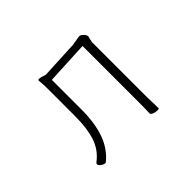

<svg xmlns="http://www.w3.org/2000/svg" viewBox="-135 -985 1270 1270"><g transform="rotate(-45 500.0 -350.0)"><path d="M369 -632V-355Q369 -230 337.5 -140.5Q306 -51 235 7Q234 8 229 8Q217 8 201 -3.5Q185 -15 185 -26Q185 -33 192 -38Q258 -88 283 -164.5Q308 -241 308 -353V-607Q308 -648 306 -665L304 -688Q304 -697 313 -697Q329 -697 365 -684L630 -697Q638 -698 668 -703Q690 -708 703 -708Q715 -708 729 -692.5Q743 -677 743 -666Q743 -659 738 -646Q733 -624 733 -619V-106Q733 -80 735 -38L736 0Q736 5 720 5Q702 5 685.5 -2Q669 -9 669 -18Q669 -34 670 -46L671 -107V-647Z"/></g></svg>

Font: JyunsaiKaai Light
Style: Regular
Weight: 300
Designer: Fontworks Inc.
Version: Version 0.030;April 7, 2024;FontCreator 14.0.0.2901 64-bit